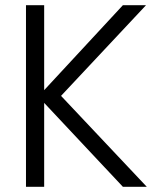

<svg xmlns="http://www.w3.org/2000/svg" viewBox="-20 -719 608 739"><path d="M453 0 150 -323V0H80V-699H150V-372L453 -699H542L215 -350L545 0Z"/></svg>

Font: A Bank Premium Light
Style: Regular
Weight: 300
Designer: Ninad Kale (Devanagari), Jonny Pinhorn (Latin), Htun Naung (Myanmar)
Foundry: Indian Type Foundry
Version: 4.004